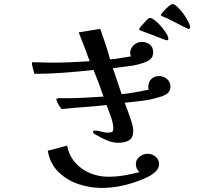

<svg xmlns="http://www.w3.org/2000/svg" viewBox="-20 -876 1040 944"><path d="M762 -69Q762 -49 745.5 -33Q729 -17 707.5 -6.5Q686 4 670 10Q624 28 576 38Q528 48 478 48Q421 48 364 28.5Q307 9 266 -32Q225 -73 215 -135L310 -160Q319 -112 349 -77.5Q379 -43 422 -25Q465 -7 512 -7Q551 -7 590 -13.5Q629 -20 666 -30Q648 -46 648 -69Q648 -92 666.5 -106Q685 -120 706 -120Q727 -120 744.5 -106Q762 -92 762 -69ZM818 -451Q818 -427 801.5 -415.5Q785 -404 765 -399Q723 -386 680 -380.5Q637 -375 593 -371Q600 -353 609.5 -327Q619 -301 627 -276Q635 -251 635 -232Q635 -198 614 -186Q593 -174 563 -174Q533 -174 505.5 -186Q478 -198 452 -213Q449 -215 443 -218.5Q437 -222 437 -226Q437 -234 446 -234Q462 -234 477.5 -229Q493 -224 509 -224Q521 -224 529 -226.5Q537 -229 537 -244Q537 -270 525 -302.5Q513 -335 504 -360Q479 -357 453.5 -354.5Q428 -352 402 -350Q350 -347 297 -341Q294 -341 291.5 -340.5Q289 -340 286 -340Q282 -340 275 -350Q268 -360 262.5 -371.5Q257 -383 257 -387Q257 -392 265.5 -393Q274 -394 284 -393.5Q294 -393 297 -393Q345 -393 393 -395.5Q441 -398 489 -401Q478 -434 465.5 -467Q453 -500 440 -532Q367 -524 294.5 -518.5Q222 -513 149 -513Q146 -527 141.5 -541Q137 -555 137 -568Q137 -570 139 -570Q163 -570 187 -569Q211 -568 235 -568Q282 -568 328.5 -570Q375 -572 421 -575Q408 -611 394.5 -646.5Q381 -682 367 -717L473 -734Q486 -697 498.5 -659.5Q511 -622 521 -584Q547 -586 573 -590.5Q599 -595 624 -599Q620 -606 620 -615Q620 -638 637.5 -654Q655 -670 677 -670Q700 -670 716.5 -657Q733 -644 733 -620Q733 -597 720.5 -586Q708 -575 688 -568Q651 -555 612 -550.5Q573 -546 535 -541L578 -413Q612 -416 645 -422.5Q678 -429 711 -435Q710 -438 709.5 -441Q709 -444 709 -447Q709 -472 723.5 -487Q738 -502 763 -502Q784 -502 801 -487.5Q818 -473 818 -451ZM808 -685Q808 -684 806.5 -681Q805 -678 803 -678Q794 -678 784 -683Q756 -694 728.5 -704.5Q701 -715 673 -725Q672 -726 668 -728Q664 -730 664 -732Q664 -736 675.5 -749.5Q687 -763 699.5 -775.5Q712 -788 716 -788Q726 -788 741.5 -776Q757 -764 772 -746.5Q787 -729 797.5 -712Q808 -695 808 -685ZM915 -741Q915 -740 913 -737.5Q911 -735 910 -733Q903 -734 882.5 -744.5Q862 -755 841.5 -766Q821 -777 811 -781Q809 -783 799 -787Q789 -791 780 -795Q771 -799 771 -801Q771 -806 783 -819.5Q795 -833 808.5 -844.5Q822 -856 827 -856Q838 -856 852.5 -842Q867 -828 881.5 -808.5Q896 -789 905.5 -770Q915 -751 915 -741Z"/></svg>

Font: Kaisei Decol Medium
Style: Regular
Weight: 500
Designer: Font-Kai, 金井和夫
Foundry: KAZUO KANAI
Version: Version 5.003